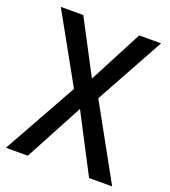

<svg xmlns="http://www.w3.org/2000/svg" viewBox="-131 -811 804 907"><g transform="rotate(20 270.5 -357.0)"><path d="M537 0H421L269 -292L113 0H3L210 -371L19 -714H132L273 -446L413 -714H523L333 -369Z"/></g></svg>

Font: Noto Sans Gurmukhi UI SemiCondensed Medium
Style: Regular
Weight: 500
Width: 4
Designer: Jelle Bosma - Monotype Design Team
Foundry: Monotype Imaging Inc.
Version: Version 2.004; ttfautohint (v1.8.4.7-5d5b)